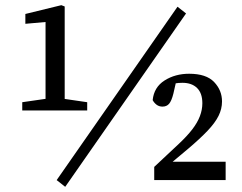

<svg xmlns="http://www.w3.org/2000/svg" viewBox="-20 -696 937 742"><path d="M66 -269V-301L163 -315H221L317 -301V-269ZM156 -269V-611L78 -604V-642L217 -676L230 -671V-269ZM232 26 199 0 666 -670 699 -644ZM576 0V-51L671 -140Q703 -170 723 -196Q743 -222 752.5 -247Q762 -272 762 -297Q762 -336 741.5 -356Q721 -376 685 -376Q670 -376 655 -373.5Q640 -371 623 -364L663 -391L650 -334Q643 -306 633.5 -295Q624 -284 608 -284Q595 -284 585.5 -291Q576 -298 570 -309Q575 -359 616 -385Q657 -411 711 -411Q777 -411 807.5 -379Q838 -347 838 -304Q838 -275 824.5 -248Q811 -221 782 -190.5Q753 -160 707 -121L621 -49L639 -84V-71H852V0Z"/></svg>

Font: Source Serif 4 18pt
Style: Regular
Weight: 400
Designer: Frank Grießhammer
Foundry: Adobe Systems Incorporated
Version: Version 4.004;hotconv 1.0.116;makeotfexe 2.5.65601